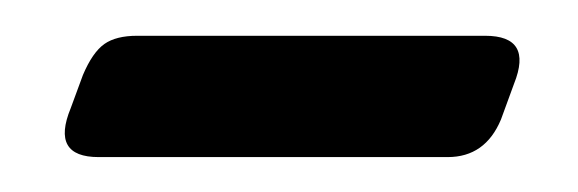

<svg xmlns="http://www.w3.org/2000/svg" viewBox="-20 -296 331 110"><path d="M258 -275.5Q285.5 -275.5 274.5 -248L267 -227.5Q258 -206 236.5 -206H36.5Q9 -206 20.5 -234L27.5 -253Q33 -266 39.8 -270.8Q46.5 -275.5 58.5 -275.5Z"/></svg>

Font: Fraunces 144pt SuperSoft
Style: Italic
Weight: 400
Italic angle: -16°
Version: Version 1.000;[b76b70a41]